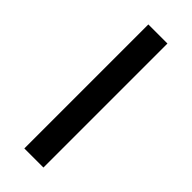

<svg xmlns="http://www.w3.org/2000/svg" viewBox="17 -162 416 416"><g transform="rotate(-45 225.0 46.5)"><path d="M415.2 16.7V75.2H35.2V16.7Z"/></g></svg>

Font: Pathway Extreme 8pt Thin
Style: Regular
Weight: 100
Version: Version 1.001;gftools[0.9.26]